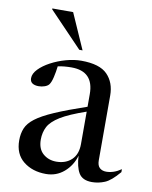

<svg xmlns="http://www.w3.org/2000/svg" viewBox="-84 -795 689 868"><g transform="rotate(10 261.0 -361.0)"><path d="M521.5 -57.5Q484.5 -13.5 456 -1.8Q427.5 10 397.5 10Q354 10 337.2 -18Q320.5 -46 318 -97Q304.5 -50.5 269.2 -20.2Q234 10 186.5 10Q124.5 10 83 -23Q41.5 -56 41.5 -119Q41.5 -150.5 51.8 -175Q62 -199.5 90.8 -221.5Q119.5 -243.5 174.8 -267.5Q230 -291.5 319.5 -322V-380Q319.5 -484.5 217.5 -484.5Q183 -484.5 155 -478.5Q152 -452.5 146.2 -427.8Q140.5 -403 132 -392Q125.5 -384 112.2 -379.5Q99 -375 85 -375Q67 -375 56.2 -382.2Q45.5 -389.5 45.5 -405Q45.5 -426 65.5 -446.8Q85.5 -467.5 117.2 -484.5Q149 -501.5 185.8 -511.8Q222.5 -522 256 -522Q340.5 -522 376 -485.5Q411.5 -449 411.5 -389.5V-93Q411.5 -68.5 423 -58Q434.5 -47.5 453 -47.5Q487.5 -47.5 521.5 -71ZM137 -139.5Q137 -96.5 162 -74.8Q187 -53 223 -53Q266 -53 292.8 -78.2Q319.5 -103.5 319.5 -150.5V-299.5Q242.5 -273 203.2 -248.8Q164 -224.5 150.5 -198.2Q137 -172 137 -139.5ZM253 -569H238L85.5 -728V-732H181Z"/></g></svg>

Font: Newsreader 72pt
Style: Regular
Weight: 400
Designer: Hugues Gentile
Foundry: Production Type
Version: Version 1.003; ttfautohint (v1.8.3)